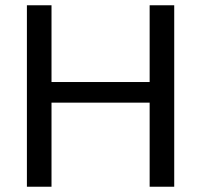

<svg xmlns="http://www.w3.org/2000/svg" viewBox="-20 -708 762 728"><path d="M175.3 -318.8V0H82V-688H175.3V-397H547.4V-688H640.6V0H547.4V-318.8Z"/></svg>

Font: Arimo
Style: Regular
Weight: 400
Designer: Steve Matteson
Foundry: Monotype Imaging Inc.
Version: Version 1.33